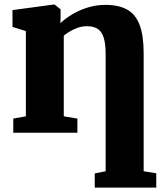

<svg xmlns="http://www.w3.org/2000/svg" viewBox="-20 -585 720 846"><path d="M397.5 241.5V179L445.5 169.5V-346.5Q445.5 -392 437 -419Q428.5 -446 410.5 -457.8Q392.5 -469.5 363.5 -469.5Q342 -469.5 322.8 -462.8Q303.5 -456 287.8 -446.5Q272 -437 261 -428V-72.5L321 -62.5V0H38.5V-62.5L94 -72.5V-448L35 -466.5V-540.5L216 -565H220.5L247 -544V-507.5L246 -483Q267 -503 297.8 -521.5Q328.5 -540 366 -551.8Q403.5 -563.5 445 -563.5Q503 -563.5 540.2 -542.8Q577.5 -522 595.2 -475.2Q613 -428.5 613 -351V169.5L668.5 178.5V241.5Z"/></svg>

Font: Merriweather 28pt Black
Style: Regular
Weight: 900
Version: Version 2.100